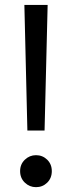

<svg xmlns="http://www.w3.org/2000/svg" viewBox="-20 -748 292 779"><path d="M78.9 -728H173.3L160.8 -218.3H91.1ZM126.1 11.4Q100.1 11.4 80.9 -6.9Q61.6 -25.3 61.6 -53.7Q61.6 -81.8 80.9 -100.1Q100.1 -118.4 126.1 -118.4Q152.7 -118.4 171.5 -100.1Q190.2 -81.8 190.2 -53.7Q190.2 -25.3 171.5 -6.9Q152.7 11.4 126.1 11.4Z"/></svg>

Font: Murecho Thin
Style: Regular
Weight: 100
Designer: Neil Summerour
Foundry: Positype
Version: Version 1.010